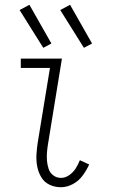

<svg xmlns="http://www.w3.org/2000/svg" viewBox="-20 -775 472 803"><path d="M235 8Q260 8 284.5 -5Q309 -18 325.5 -40.5Q342 -63 353 -87L314 -105Q307 -87 296.5 -70.5Q286 -54 269.5 -42.5Q253 -31 235 -31Q217 -31 203 -41.5Q189 -52 183.5 -68.5Q178 -85 176.5 -102.5Q175 -120 176.5 -138Q178 -156 181 -174L239 -530H67V-491H189L138 -180Q134 -155 132.5 -129.5Q131 -104 135.5 -79.5Q140 -55 152.5 -34Q165 -13 187 -2.5Q209 8 235 8ZM331 -575 365 -593 273 -755 232 -733ZM161 -575 195 -593 103 -755 62 -733Z"/></svg>

Font: Iosevka Sparkle Extralight
Style: Italic
Weight: 200
Italic angle: -9°
Designer: Belleve Invis
Foundry: Belleve Invis
Version: Version 4.5.0; ttfautohint (v1.8.3)